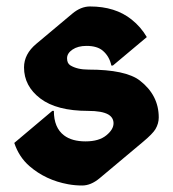

<svg xmlns="http://www.w3.org/2000/svg" viewBox="-20 -567 538 597"><path d="M235.4 9.8Q213.4 9.8 191.9 5.9Q122.1 -6.8 71.8 -50.3Q39.1 -78.6 24.4 -122.6L142.6 -222.2H147.5Q147.5 -169.9 179.2 -146Q203.6 -127.4 246.1 -127.4Q288.1 -127.4 311 -146.5Q333 -164.6 333 -183.6Q333 -201.2 316.9 -210.9Q297.4 -222.2 253.9 -222.2Q156.2 -222.2 105.5 -260.7Q54.7 -299.3 54.7 -357.4Q54.7 -398.9 92.8 -430.7L204.6 -524.4Q231.4 -546.9 259.8 -546.9Q338.4 -546.9 389.2 -506.3Q418 -483.4 436.5 -451.7L331.1 -363.3H326.2Q320.3 -391.6 299.8 -409.2Q282.2 -424.3 249 -424.3Q222.2 -424.3 205.3 -412.8Q188.5 -401.4 188.5 -385.7Q188.5 -370.1 198.7 -363.8Q220.2 -350.6 254.9 -350.6Q370.6 -350.6 415 -316.4Q473.6 -271 473.6 -201.7Q473.6 -183.1 463.4 -165.5Q454.6 -150.9 424.8 -126L289.6 -12.7Q262.7 9.8 235.4 9.8Z"/></svg>

Font: Gothica
Style: Bold
Weight: 700
Designer: Wojciech Kalinowski "wmk69" (wmk69@o2.pl)
Foundry: Wojciech Kalinowski "wmk69" (wmk69@o2.pl)
Version: Version 2.1.0; 2021-05-14